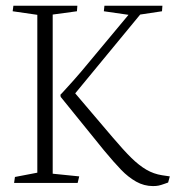

<svg xmlns="http://www.w3.org/2000/svg" viewBox="-20 -627 628 658"><path d="M107.9 -576.2V-35.2L31.2 -20.5L28.3 0H246.1L251.5 -22.5L160.6 -31.7V-577.1L243.7 -588.4L245.1 -607.4H25.9L23.4 -588.4ZM335.9 -112.3Q371.6 -69.3 395.5 -44.7Q419.4 -20 446.5 -4.6Q473.6 10.7 504.4 10.7Q515.6 10.7 523.7 9Q531.7 7.3 543.9 2.9L556.2 -1.5L562 -22.5L535.6 -26.4Q506.8 -30.8 481.7 -45.4Q456.5 -60.1 430.2 -85.9Q403.8 -111.8 365.7 -156.7L237.8 -307.1L460.4 -577.1L535.2 -588.4L536.6 -607.4H337.9L335.9 -588.4L420.4 -576.2L258.8 -382.3Q235.4 -354.5 195.8 -311.5L187 -302.2L188 -294.9Z"/></svg>

Font: Neuton ExtraLight
Style: Regular
Weight: 275
Designer: Brian M Zick
Foundry: Brian M Zick
Version: Version 1.560